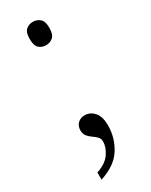

<svg xmlns="http://www.w3.org/2000/svg" viewBox="-181 -566 600 762"><g transform="rotate(-30 119.0 -185.5)"><path d="M119 -418Q100 -418 87 -429.5Q74 -441 74 -472Q74 -502 87 -513.5Q100 -525 119 -525Q137 -525 150.5 -513.5Q164 -502 164 -472Q164 -441 150.5 -429.5Q137 -418 119 -418ZM42 154V121Q85 107 104 79.5Q123 52 123 26Q123 12 114.5 3.5Q106 -5 95 -12.5Q84 -20 75.5 -30Q67 -40 67 -57Q67 -77 79.5 -89Q92 -101 111 -101Q136 -101 154 -81Q172 -61 172 -20Q172 36 142.5 83.5Q113 131 42 154Z"/></g></svg>

Font: Noto Serif Tamil SemiCondensed Light
Style: Regular
Weight: 300
Width: 4
Designer: Indian Type Foundry, Tom Grace, and the Monotype Design Team
Foundry: Monotype Imaging Inc.
Version: Version 2.004; ttfautohint (v1.8.4.7-5d5b)